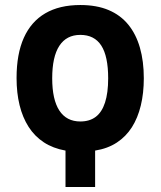

<svg xmlns="http://www.w3.org/2000/svg" viewBox="-20 -745 640 765"><path d="M241 -145Q191 -154 154.5 -178Q118 -202 94 -239.5Q70 -277 58 -326Q46 -375 46 -434Q46 -530 75 -594.5Q104 -659 160.5 -692Q217 -725 300 -725Q365 -725 412.5 -705Q460 -685 491 -647Q522 -609 537.5 -555Q553 -501 553 -433Q553 -374 541 -324.5Q529 -275 505.5 -238Q482 -201 445.5 -177Q409 -153 359 -145V0H241ZM300 -261Q337 -261 361.5 -279.5Q386 -298 398.5 -336.5Q411 -375 411 -433Q411 -521 383.5 -563.5Q356 -606 300 -606Q245 -606 216.5 -562.5Q188 -519 188 -433Q188 -348 216.5 -304.5Q245 -261 300 -261Z"/></svg>

Font: Noto Sans Mono
Style: Bold
Weight: 700
Designer: Monotype Design Team
Foundry: Monotype Imaging Inc.
Version: Version 2.014